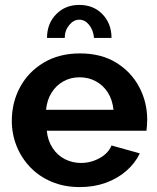

<svg xmlns="http://www.w3.org/2000/svg" viewBox="-20 -750 639 780"><path d="M304 10Q241 10 190 -11.5Q139 -33 103 -70.5Q67 -108 47.5 -156.5Q28 -205 28 -259Q28 -334 61.5 -396Q95 -458 157.5 -495.5Q220 -533 305 -533Q391 -533 452 -495.5Q513 -458 545.5 -396.5Q578 -335 578 -264Q578 -252 577 -239.5Q576 -227 575 -219H170Q174 -179 193.5 -149Q213 -119 243.5 -103.5Q274 -88 309 -88Q349 -88 384.5 -107.5Q420 -127 433 -159L548 -127Q529 -87 493.5 -56Q458 -25 410 -7.5Q362 10 304 10ZM167 -304H441Q437 -344 418.5 -373.5Q400 -403 370 -419.5Q340 -436 303 -436Q267 -436 237.5 -419.5Q208 -403 189.5 -373.5Q171 -344 167 -304ZM302 -670Q279 -670 261 -648Q243 -626 243 -596H171Q171 -654 208 -692Q245 -730 302 -730Q360 -730 396.5 -692Q433 -654 433 -596H362Q359 -628 342 -649Q325 -670 302 -670Z"/></svg>

Font: Raleway Thin
Style: Bold
Weight: 700
Version: Version 4.026